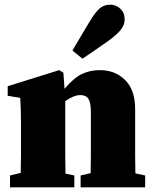

<svg xmlns="http://www.w3.org/2000/svg" viewBox="-20 -804 660 824"><path d="M23 0V-51L69 -62Q70 -98 70 -138.5Q70 -179 70 -210V-272Q70 -300 69.5 -317Q69 -334 68.5 -349Q68 -364 67 -384L13 -393V-434L234 -503L252 -492L257 -423Q298 -471 332.5 -487Q367 -503 409 -503Q474 -503 517 -460.5Q560 -418 560 -336V-210Q560 -178 560 -137Q560 -96 561 -60L603 -51V0H326V-51L369 -61Q370 -97 370 -138Q370 -179 370 -210V-323Q370 -363 359.5 -379.5Q349 -396 325 -396Q297 -396 260 -370V-210Q260 -179 260 -137.5Q260 -96 261 -59L299 -51V0ZM291 -587Q298 -599 306 -613Q314 -627 328 -650Q342 -673 365 -712Q388 -750 406.5 -767Q425 -784 454 -784Q477 -784 496 -767Q515 -750 515 -721Q515 -694 494 -671Q473 -648 440 -625Q407 -602 387.5 -588.5Q368 -575 356 -567Q344 -559 334 -552Z"/></svg>

Font: Source Serif Pro Black
Style: Regular
Weight: 900
Designer: Frank Grießhammer
Foundry: Adobe Systems Incorporated
Version: Version 3.001;hotconv 1.0.111;makeotfexe 2.5.65597